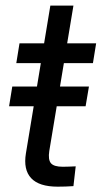

<svg xmlns="http://www.w3.org/2000/svg" viewBox="-20 -681 372 702"><path d="M305.2 -364.7 293 -292.5H13.2L24.9 -364.7ZM331.5 -522.5 319.8 -450.2H39.6L51.3 -522.5ZM164.1 -660.6H248.5L160.2 -128.9Q155.3 -97.2 166.3 -84.2Q177.2 -71.3 209.5 -71.3Q219.7 -71.3 232.7 -71.8Q245.6 -72.3 256.8 -72.8L248.5 -0.5Q235.8 0.5 220.2 1Q204.6 1.5 190.9 1.5Q123 1.5 94 -29.5Q64.9 -60.5 74.7 -120.1Z"/></svg>

Font: Inter 28pt
Style: Italic
Weight: 400
Italic angle: -9.3988°
Designer: Rasmus Andersson
Foundry: rsms
Version: Version 4.001;git-66647c0bb